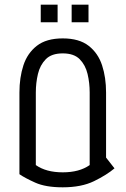

<svg xmlns="http://www.w3.org/2000/svg" viewBox="-20 -790 540 820"><path d="M248 -626Q318 -626 358.5 -594.5Q399 -563 416 -511Q433 -459 433 -395V-117L469 -71Q436 -43 382 -16.5Q328 10 248 10Q175 10 130.5 -10Q86 -30 63 -46V-395Q63 -459 80 -511Q97 -563 137.5 -594.5Q178 -626 248 -626ZM248 -54Q319 -54 363 -85V-395Q363 -436 354 -474Q345 -512 320.5 -537Q296 -562 248 -562Q200 -562 175.5 -537Q151 -512 142 -474Q133 -436 133 -395V-85Q177 -54 248 -54ZM226 -770V-695H154V-770ZM358 -770V-695H286V-770Z"/></svg>

Font: Aubrey
Style: Regular
Weight: 400
Designer: Gayaneh Bagdasaryan
Foundry: Cyreal.org
Version: Version 1.102; ttfautohint (v1.8.3)